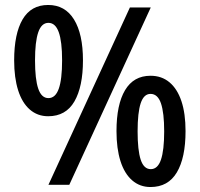

<svg xmlns="http://www.w3.org/2000/svg" viewBox="-20 -744 804 773"><path d="M174 -724Q242 -724 278 -665.5Q314 -607 314 -501Q314 -395 279.5 -335.5Q245 -276 174 -276Q131 -276 100 -303Q69 -330 53 -380.5Q37 -431 37 -501Q37 -608 71 -666Q105 -724 174 -724ZM175 -652Q147 -652 134 -614Q121 -576 121 -501Q121 -425 134 -387Q147 -349 175 -349Q203 -349 216.5 -386.5Q230 -424 230 -501Q230 -577 216.5 -614.5Q203 -652 175 -652ZM587 -714 259 0H175L503 -714ZM586 -439Q631 -439 662.5 -412.5Q694 -386 710.5 -336.5Q727 -287 727 -216Q727 -109 692 -50Q657 9 586 9Q543 9 512 -18Q481 -45 465 -95.5Q449 -146 449 -216Q449 -323 483.5 -381Q518 -439 586 -439ZM586 -366Q559 -366 546.5 -328.5Q534 -291 534 -215Q534 -139 546.5 -101Q559 -63 587 -63Q615 -63 628 -101Q641 -139 641 -215Q641 -290 628 -328Q615 -366 586 -366Z"/></svg>

Font: Noto Sans Display SemiCondensed Medium
Style: Regular
Weight: 500
Width: 4
Designer: Monotype Design Team
Foundry: Monotype Imaging Inc.
Version: Version 2.003